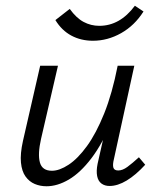

<svg xmlns="http://www.w3.org/2000/svg" viewBox="-20 -643 550 669"><path d="M142 6Q120 6 101 -2Q82 -10 69 -28Q56 -46 53 -76.5Q50 -107 60 -152L120 -414H182L123 -159Q111 -106 119 -77Q127 -48 161 -48Q187 -48 219 -69Q251 -90 283 -134Q315 -178 343 -247.5Q371 -317 390 -414H427Q403 -302 370 -222Q337 -142 298.5 -91.5Q260 -41 220 -17.5Q180 6 142 6ZM362 5Q345 5 333.5 -3.5Q322 -12 318.5 -29.5Q315 -47 320 -72L397 -414H448L377 -89Q372 -69 375 -59Q378 -49 392 -49Q407 -49 424 -61.5Q441 -74 464 -95L486 -69Q453 -33 421.5 -14Q390 5 362 5ZM304 -501Q262 -501 228.5 -519Q195 -537 173 -573L223 -612Q246 -580 271.5 -566.5Q297 -553 326 -553Q362 -553 393 -570.5Q424 -588 450 -623L480 -603Q449 -554 402 -527.5Q355 -501 304 -501Z"/></svg>

Font: Ysabeau Infant
Style: Italic
Weight: 400
Italic angle: -12°
Designer: Christian Thalmann (Catharsis Fonts)
Version: Version 2.001;gftools[0.9.30]; featfreeze: ss01,ss02,lnum